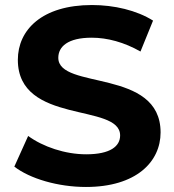

<svg xmlns="http://www.w3.org/2000/svg" viewBox="-20 -732 693 764"><path d="M322 12C522 12 619 -88 619 -205C619 -462 212 -373 212 -502C212 -546 249 -582 345 -582C407 -582 474 -564 539 -527L589 -650C524 -691 434 -712 346 -712C147 -712 51 -613 51 -494C51 -234 458 -324 458 -193C458 -150 419 -118 323 -118C239 -118 151 -148 92 -191L37 -69C99 -21 211 12 322 12Z"/></svg>

Font: AWKNG-Font
Style: Bold
Weight: 700
Designer: Awakening Church
Foundry: Awakening Church
Version: Version 1.700;PS 001.700;hotconv 1.0.88;makeotf.lib2.5.64775